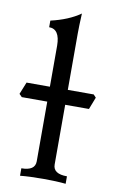

<svg xmlns="http://www.w3.org/2000/svg" viewBox="-87 -818 535 866"><g transform="rotate(10 180.5 -384.5)"><path d="M277.3 0Q235.8 -4.4 173.8 -4.4Q111.3 -4.4 68.4 0V-34.2Q131.3 -34.2 131.3 -77.1V-606.9Q130.9 -682.6 81.5 -682.6V-712.9Q162.6 -731.4 216.3 -769Q213.4 -710 213.4 -678.2V-77.1Q213.4 -34.2 277.3 -34.2ZM322.3 -350.6H14.6L2 -363.3L24.4 -418.9H332L343.8 -406.2Z"/></g></svg>

Font: Almanac
Style: Regular
Weight: 400
Designer: Eden's Almanac
Version: Version 3.501;March 28, 2021;FontCreator 13.0.0.2683 64-bit